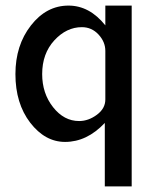

<svg xmlns="http://www.w3.org/2000/svg" viewBox="-20 -500 557 687"><path d="M35.2 -234.9Q35.2 -337.9 90.6 -408.9Q146 -480 225.1 -480Q300.3 -480 356.9 -409.2V-480H451.2V167H355V-60.1Q291 7.8 212.9 7.8Q141.1 7.8 88.1 -61Q35.2 -129.9 35.2 -234.9ZM130.9 -234.9Q130.9 -166 169.9 -116.5Q209 -66.9 263.2 -66.9Q296.4 -66.9 326.7 -89.4Q356.9 -111.8 356.9 -144V-317.9Q356.9 -350.1 332.5 -376.5Q308.1 -402.8 272.9 -402.8Q217.8 -402.8 174.3 -355.5Q130.9 -308.1 130.9 -234.9Z"/></svg>

Font: CMU Bright
Style: SemiBold
Weight: 600
Version: Version 0.7.0